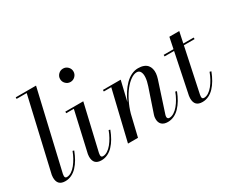

<svg xmlns="http://www.w3.org/2000/svg" viewBox="-116 -1123 1783 1497"><g transform="rotate(-30 775.5 -375.0)"><path d="M292 -163.1Q277.3 -124.5 259.4 -93.6Q241.5 -62.7 219.4 -39.2Q197.3 -15.6 170.4 -2.8Q143.6 10 114 10Q78.4 10 60.7 -7.9Q43 -25.9 43 -63Q43 -72.8 44.9 -85L195.1 -736.1H104V-750H287.1L124 -49.1Q122.1 -36.9 122.1 -31Q122.1 -12 139.9 -12Q160.4 -12 181.6 -25.6Q202.9 -39.3 220.8 -61.9Q238.8 -84.5 253.7 -111.5Q268.6 -138.4 279.1 -167Z M492.6 -657.6Q474.9 -675.3 474.9 -700Q474.9 -724.6 492.6 -742.3Q510.3 -760 534.9 -760Q559.6 -760 577.3 -742.3Q595 -724.6 595 -700Q595 -675.3 577.3 -657.6Q559.6 -639.9 534.9 -639.9Q510.3 -639.9 492.6 -657.6ZM616.9 -163.1Q602.3 -124.5 584.4 -93.6Q566.4 -62.7 544.3 -39.2Q522.2 -15.6 495.4 -2.8Q468.5 10 439 10Q403.3 10 385.6 -7.9Q367.9 -25.9 367.9 -63Q367.9 -72.8 369.9 -85L451.9 -446H383.1V-460H544.9L449 -49.1Q447 -36.9 447 -31Q447 -12 464.8 -12Q485.1 -12 506.1 -25.3Q527.1 -38.6 545 -60.8Q563 -83 578.1 -110.2Q593.3 -137.5 604 -167Z M788.8 -446H721.9V-460H881.8L839.1 -281Q856.9 -321.8 878.7 -355.5Q900.4 -389.2 926 -415.2Q951.7 -441.2 981.7 -455.6Q1011.7 -470 1043 -470Q1071.3 -470 1092.2 -461.9Q1113 -453.9 1124.8 -439.9Q1136.5 -426 1141.6 -406.9Q1146.7 -387.7 1144.8 -365.6Q1142.8 -343.5 1135 -319.1L1046.9 -49.1Q1043.9 -39.8 1043.9 -31Q1043.9 -22.5 1048.8 -17.2Q1053.7 -12 1063 -12Q1083.3 -12 1104.5 -25.3Q1125.7 -38.6 1144 -60.8Q1162.4 -83 1177.7 -110.2Q1193.1 -137.5 1203.9 -167L1217 -163.1Q1202.4 -124.8 1184.1 -93.8Q1165.8 -62.7 1143.3 -39.2Q1120.8 -15.6 1093.6 -2.8Q1066.4 10 1036.9 10Q1001.7 10 982.8 -7.8Q963.9 -25.6 963.9 -58.1Q963.9 -77.9 969 -92L1042 -308.1Q1055.2 -347.2 1057.6 -378.5Q1060.1 -409.9 1050 -429Q1040 -448 1017.8 -448Q993.2 -448 964 -427.9Q934.8 -407.7 907.6 -373.5Q880.4 -339.4 856.2 -291Q832 -242.7 817.4 -189.7L772 0H681.9Z M1526.9 -163.1Q1512.2 -124.5 1494.1 -93.6Q1476.1 -62.7 1454 -39.2Q1431.9 -15.6 1405 -2.8Q1378.2 10 1348.6 10Q1313 10 1295.4 -7.8Q1277.8 -25.6 1277.8 -63Q1277.8 -72.8 1279.8 -85L1354.2 -446H1268.8V-460H1357.2L1377.7 -560.1H1466.8L1445.6 -460H1538.8V-446H1442.6L1358.6 -49.1Q1356.7 -36.9 1356.7 -31Q1356.7 -12 1374.8 -12Q1395 -12 1415.8 -25.3Q1436.5 -38.6 1454.3 -60.8Q1472.2 -83 1487.1 -110.1Q1502 -137.2 1512.7 -167Z"/></g></svg>

Font: Bodoni* 16
Style: Italic
Weight: 400
Italic angle: -13°
Version: Version 2.000